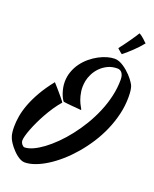

<svg xmlns="http://www.w3.org/2000/svg" viewBox="-201 -1079 1016 1265"><g transform="rotate(20 307.0 -446.0)"><path d="M605 -654.8Q608.4 -648.9 612.3 -643.3Q616.2 -637.7 619.6 -627.4Q623 -617.2 625.5 -600.1Q627.9 -583 627.9 -554.2Q627.9 -493.7 613.8 -434.1Q599.6 -374.5 575.2 -318.4Q550.8 -262.2 517.6 -210.7Q484.4 -159.2 446 -114.5Q407.7 -69.8 366.2 -33.4Q324.7 2.9 283.4 28.8Q242.2 54.7 203.1 68.8Q164.1 83 130.9 83Q117.7 83 103.8 76.7Q89.8 70.3 76.4 60.1Q63 49.8 51 37.6Q39.1 25.4 29.5 13.4Q20 1.5 13.7 -8.3Q7.3 -18.1 4.9 -22.9Q2.4 -27.8 -1 -34.7Q-4.4 -41.5 -7.3 -52Q-10.3 -62.5 -12.2 -77.9Q-14.2 -93.3 -14.2 -115.2Q-14.2 -148.9 -7.6 -188.7Q-1 -228.5 16.1 -274.4Q33.2 -320.3 62.7 -372.3Q92.3 -424.3 138.2 -481.9Q142.1 -477.5 149.9 -469Q157.7 -460.4 167 -449.7Q176.3 -439 186.5 -427Q196.8 -415 205.8 -404.3Q214.8 -393.6 221.2 -385Q227.5 -376.5 230 -372.1Q206.5 -345.2 185.5 -314Q164.6 -282.7 146.7 -250.7Q128.9 -218.8 114.3 -187.5Q99.6 -156.2 89.4 -129.4Q79.1 -102.5 73.5 -81.5Q67.9 -60.5 67.9 -48.8Q67.9 -41 70.8 -33.9Q73.7 -26.9 78.1 -21.5Q82.5 -16.1 87.4 -12.9Q92.3 -9.8 96.2 -9.8Q121.6 -9.8 154.3 -24.4Q187 -39.1 222.9 -65.4Q258.8 -91.8 296.4 -128.9Q334 -166 369.1 -210.9Q404.3 -255.9 435.3 -307.4Q466.3 -358.9 489.7 -414.6Q513.2 -470.2 526.6 -528.6Q540 -586.9 540 -645Q540 -662.6 536.1 -674.6Q532.2 -686.5 525.9 -694.1Q519.5 -701.7 511.5 -704.8Q503.4 -708 495.1 -708Q457.5 -708 428 -693.6Q398.4 -679.2 377 -657.2Q355.5 -635.3 342.3 -608.9Q329.1 -582.5 324.2 -558.1Q316.9 -517.1 321.8 -484.6Q326.7 -452.1 335.7 -428.2Q344.7 -404.3 353.8 -389.4Q362.8 -374.5 363.8 -368.2Q352.1 -369.6 335.9 -370.8Q319.8 -372.1 302.2 -373.5Q284.7 -375 267.6 -376.7Q250.5 -378.4 236.8 -380.9Q231 -387.7 224.1 -400.4Q217.3 -413.1 211.7 -429.7Q206.1 -446.3 202.1 -465.8Q198.2 -485.4 198.2 -505.9Q198.2 -544.9 210.7 -579.3Q223.1 -613.8 244.1 -642.3Q265.1 -670.9 292 -693.1Q318.8 -715.3 347.7 -730.7Q376.5 -746.1 404.8 -754.2Q433.1 -762.2 457 -762.2Q472.7 -762.2 488.5 -756.1Q504.4 -750 519.5 -740Q534.7 -730 548.6 -718Q562.5 -706.1 573.7 -694.1Q585 -682.1 593 -671.6Q601.1 -661.1 605 -654.8ZM612.3 -926.3Q585 -892.6 553.2 -862.3Q521.5 -832 489.3 -806.2Q486.8 -807.6 481.7 -811.5Q476.6 -815.4 471.2 -820.3Q465.8 -825.2 460.9 -829.3Q456.1 -833.5 454.1 -835.9Q466.3 -851.1 481.4 -871.6Q496.6 -892.1 510.7 -912.4Q524.9 -932.6 536.1 -949.5Q547.4 -966.3 552.2 -975.1Q562.5 -970.2 572 -962.6Q581.5 -955.1 589.6 -947.8Q597.7 -940.4 603.5 -934.3Q609.4 -928.2 612.3 -926.3Z"/></g></svg>

Font: Yesteryear
Style: Regular
Weight: 400
Designer: Astigmatic (AOETI)
Foundry: Astigmatic (AOETI)
Version: Version 1.000